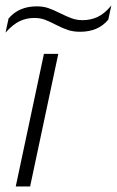

<svg xmlns="http://www.w3.org/2000/svg" viewBox="-32 -675 423 695"><path d="M-1 -608Q36 -652 101 -652Q124 -652 142 -646Q160 -640 186 -627Q210 -615 228 -608.5Q246 -602 267 -602Q296 -602 321 -613.5Q346 -625 371 -655L360 -604Q324 -560 258 -560Q233 -560 213.5 -566.5Q194 -573 169 -586Q146 -598 129.5 -604Q113 -610 92 -610Q64 -610 39.5 -598.5Q15 -587 -12 -557ZM127 -480H179L77 0H25Z"/></svg>

Font: Prompt ExtraLight
Style: Italic
Weight: 275
Italic angle: -12°
Designer: Katatrad Team
Foundry: CadsonDemak
Version: Version 1.000